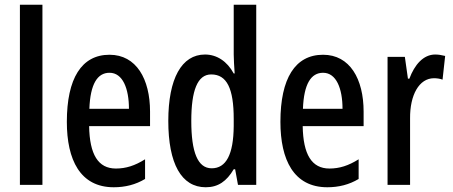

<svg xmlns="http://www.w3.org/2000/svg" viewBox="-20 -780 1910 810"><path d="M159 0V-760H64V0Z M442 -549C324 -549 262 -449 262 -266C262 -106 318 10 460 10C508 10 552 -1 592 -25V-108C549 -81 511 -69 469 -69C394 -69 358 -128 356 -248H613V-309C613 -447 555 -549 442 -549ZM442 -473C498 -473 524 -406 524 -321H357C361 -426 391 -473 442 -473Z M848 10C900 10 936 -15 966 -66H972L984 0H1061V-760H966V-550C966 -527 968 -503 970 -470H966C938 -522 894 -550 845 -550C746 -550 690 -448 690 -270C690 -90 745 10 848 10ZM873 -70C814 -70 787 -138 787 -270C787 -398 813 -466 871 -466C937 -466 966 -407 966 -278V-248C965 -128 934 -70 873 -70Z M1343 -549C1225 -549 1163 -449 1163 -266C1163 -106 1219 10 1361 10C1409 10 1453 -1 1493 -25V-108C1450 -81 1412 -69 1370 -69C1295 -69 1259 -128 1257 -248H1514V-309C1514 -447 1456 -549 1343 -549ZM1343 -473C1399 -473 1425 -406 1425 -321H1258C1262 -426 1292 -473 1343 -473Z M1816 -550C1766 -550 1729 -507 1707 -448H1701L1688 -540H1615V0H1710V-280C1709 -379 1748 -450 1811 -450C1823 -450 1837 -448 1847 -444L1858 -544C1842 -548 1829 -550 1816 -550Z"/></svg>

Font: Noto Sans Gujarati ExtraCondensed Medium
Style: Regular
Weight: 500
Width: 2
Designer: Jelle Bosma - Monotype Design Team, Universal Thirst
Foundry: Monotype Imaging Inc.
Version: Version 2.106